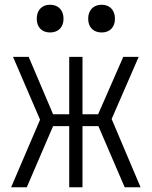

<svg xmlns="http://www.w3.org/2000/svg" viewBox="-20 -790 640 810"><path d="M409 -653C443 -653 465 -675 465 -711C465 -747 443 -770 409 -770C374 -770 352 -747 352 -711C352 -675 374 -653 409 -653ZM191 -653C226 -653 248 -675 248 -711C248 -747 226 -770 191 -770C157 -770 135 -747 135 -711C135 -675 157 -653 191 -653ZM27 0H93L204 -258H272V0H328V-258H395L506 0H573L451 -288L565 -550H500L394 -308H328V-550H272V-308H204L101 -550H35L149 -285Z"/></svg>

Font: JetBrains Mono ExtraLight
Style: Regular
Weight: 240
Monospace: yes
Designer: Philipp Nurullin, Konstantin Bulenkov
Foundry: JetBrains
Version: Version 2.305